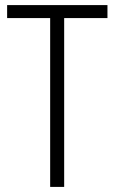

<svg xmlns="http://www.w3.org/2000/svg" viewBox="-20 -734 450 754"><path d="M232 0V-663H402V-714H8V-663H177V0Z"/></svg>

Font: Noto Sans Arabic UI Cn Lt
Style: Regular
Weight: 300
Width: 3
Designer: Monotype Design Team, Nadine Chahine and Nizar Qandah
Foundry: Monotype Imaging Inc.
Version: Version 2.010